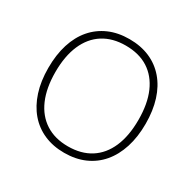

<svg xmlns="http://www.w3.org/2000/svg" viewBox="-157 -880 1066 1055"><g transform="rotate(30 375.5 -352.5)"><path d="M375 8Q304 8 247 -17Q190 -42 150 -89Q110 -136 88.5 -202.5Q67 -269 67 -353Q67 -437 88 -503.5Q109 -570 149 -616.5Q189 -663 246 -688Q303 -713 375 -713Q447 -713 504 -688.5Q561 -664 601.5 -617Q642 -570 663 -503.5Q684 -437 684 -354Q684 -270 662.5 -203Q641 -136 601 -89Q561 -42 504 -17Q447 8 375 8ZM375 -33Q459 -33 518 -70.5Q577 -108 608 -179.5Q639 -251 639 -353Q639 -455 608 -526Q577 -597 518.5 -634.5Q460 -672 375 -672Q292 -672 233 -634.5Q174 -597 143 -525.5Q112 -454 112 -353Q112 -252 143 -180.5Q174 -109 233 -71Q292 -33 375 -33Z"/></g></svg>

Font: Nunito Sans 12pt ExtraLight
Style: Regular
Weight: 200
Designer: Vernon Adams
Foundry: Vernon Adams
Version: Version 3.101;gftools[0.9.27]